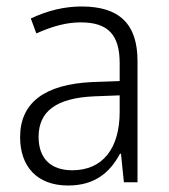

<svg xmlns="http://www.w3.org/2000/svg" viewBox="-20 -562 520 592"><path d="M190 10C272 10 319 -30 350 -88H353L362 0H404V-374C404 -488 348 -542 232 -542C179 -542 128 -530 75 -505L92 -459C144 -482 186 -493 229 -493C312 -493 349 -456 349 -367V-312L264 -309C117 -302 42 -245 42 -139C42 -50 93 10 190 10ZM203 -37C137 -37 99 -73 99 -140C99 -219 154 -260 271 -265L349 -268V-217C349 -105 297 -37 203 -37Z"/></svg>

Font: Noto Sans SemiCondensed Light
Style: Regular
Weight: 300
Width: 4
Designer: Monotype Design Team
Foundry: Monotype Imaging Inc.
Version: Version 2.013